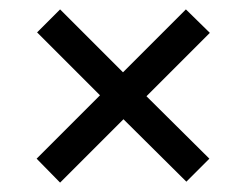

<svg xmlns="http://www.w3.org/2000/svg" viewBox="-20 -543 524 409"><path d="M58 -205 193 -340 59 -474 108 -523 242 -389 376 -523 427 -473 292 -338 426 -205 377 -156 243 -289 108 -154Z"/></svg>

Font: Libre Caslon Text
Style: Bold
Weight: 700
Designer: Pablo Impallari, Rodrigo Fuenzalida
Foundry: Pablo Impallari, Rodrigo Fuenzalida
Version: Version 1.002